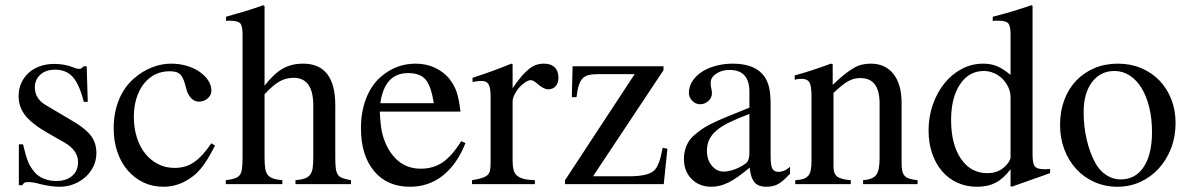

<svg xmlns="http://www.w3.org/2000/svg" viewBox="-20 -703 4538 733"><path d="M300 -314Q283 -381 258 -409Q233 -437 190 -437Q155 -437 134 -418Q113 -399 113 -369Q113 -326 156 -301L264 -237Q309 -210 328.5 -183Q348 -156 348 -118Q348 -92 337 -68.5Q326 -45 306.5 -27.5Q287 -10 261.5 0Q236 10 207 10Q193 10 174 7.5Q155 5 134 0Q117 -5 106 -6.5Q95 -8 88 -8Q79 -8 74.5 -6Q70 -4 65 4H52V-152H68Q78 -109 86.5 -87.5Q95 -66 111 -47Q125 -30 147 -21Q169 -12 195 -12Q233 -12 255.5 -31.5Q278 -51 278 -84Q278 -129 226 -159L168 -192Q104 -228 77.5 -261Q51 -294 51 -336Q51 -363 61 -385.5Q71 -408 89 -424.5Q107 -441 132 -450Q157 -459 187 -459Q224 -459 257 -447Q265 -443 272 -441.5Q279 -440 284 -440Q287 -440 289 -441.5Q291 -443 298 -448L300 -450H311L315 -314Z M801 -147Q778 -103 761.5 -79Q745 -55 725 -37Q670 10 604 10Q562 10 527.5 -6.5Q493 -23 467.5 -52.5Q442 -82 428 -123Q414 -164 414 -213Q414 -273 434 -322Q454 -371 492 -404Q523 -431 559.5 -445.5Q596 -460 633 -460Q664 -460 692 -452Q720 -444 741 -429.5Q762 -415 774.5 -396.5Q787 -378 787 -357Q787 -340 773 -327.5Q759 -315 739 -315Q723 -315 710.5 -327.5Q698 -340 692 -361L686 -383Q678 -411 666 -421Q654 -431 627 -431Q597 -431 572 -418.5Q547 -406 529 -383Q511 -360 501 -328Q491 -296 491 -257Q491 -214 502.5 -178Q514 -142 534.5 -116.5Q555 -91 583.5 -76.5Q612 -62 646 -62Q667 -62 685 -67Q703 -72 719.5 -83Q736 -94 752.5 -112Q769 -130 787 -156Z M990 -102Q990 -76 992.5 -60Q995 -44 1002.5 -35Q1010 -26 1023 -21.5Q1036 -17 1058 -15V0H842V-15Q864 -18 876.5 -22Q889 -26 895.5 -35Q902 -44 904 -60Q906 -76 906 -102V-573Q906 -605 896.5 -614.5Q887 -624 855 -624Q847 -624 843 -623V-639L870 -647Q891 -653 907 -657.5Q923 -662 936 -666.5Q949 -671 960.5 -674.5Q972 -678 985 -683L990 -680V-376Q1025 -421 1058.5 -440.5Q1092 -460 1137 -460Q1260 -460 1260 -301V-102Q1260 -76 1262 -60.5Q1264 -45 1270 -36Q1276 -27 1288 -23Q1300 -19 1320 -15V0H1108V-15Q1130 -17 1143 -21.5Q1156 -26 1163.5 -35.5Q1171 -45 1173.5 -60.5Q1176 -76 1176 -102V-300Q1176 -406 1101 -406Q1072 -406 1047 -392Q1022 -378 990 -343Z M1757 -157Q1725 -76 1671 -33Q1617 10 1545 10Q1458 10 1408 -50Q1358 -110 1358 -214Q1358 -276 1377.5 -326.5Q1397 -377 1432 -408Q1490 -460 1567 -460Q1606 -460 1639 -445Q1672 -430 1695 -403Q1704 -391 1711 -379Q1718 -367 1723 -352.5Q1728 -338 1731.5 -319.5Q1735 -301 1738 -277H1430Q1432 -231 1437.5 -202.5Q1443 -174 1457 -145Q1501 -59 1586 -59Q1634 -59 1669.5 -83Q1705 -107 1741 -164ZM1636 -309Q1626 -374 1605 -399Q1584 -424 1538 -424Q1448 -424 1432 -309Z M1784 -406Q1806 -413 1824.5 -419.5Q1843 -426 1860 -432Q1877 -438 1894.5 -445Q1912 -452 1932 -460L1937 -458V-366Q1955 -393 1970.5 -411Q1986 -429 2000 -440Q2014 -451 2027.5 -455.5Q2041 -460 2057 -460Q2083 -460 2097.5 -446Q2112 -432 2112 -407Q2112 -386 2101.5 -374Q2091 -362 2073 -362Q2056 -362 2033 -382Q2016 -397 2007 -397Q1997 -397 1984.5 -388.5Q1972 -380 1961.5 -368Q1951 -356 1944 -341.5Q1937 -327 1937 -315V-90Q1937 -69 1940.5 -55Q1944 -41 1954 -32.5Q1964 -24 1980 -20Q1996 -16 2022 -15V0H1782V-15Q1806 -19 1820 -23.5Q1834 -28 1841.5 -35Q1849 -42 1851 -53.5Q1853 -65 1853 -84V-334Q1853 -367 1845.5 -380.5Q1838 -394 1819 -394Q1803 -394 1784 -390Z M2514 0H2137V-15L2403 -420H2265Q2242 -420 2227.5 -416.5Q2213 -413 2204 -403.5Q2195 -394 2189.5 -376.5Q2184 -359 2181 -332H2163L2166 -450H2513V-435L2244 -30H2382Q2460 -30 2481 -56Q2486 -62 2489.5 -69Q2493 -76 2496.5 -85Q2500 -94 2503 -107Q2506 -120 2510 -139L2528 -135Z M2996 -40Q2970 -11 2951 -0.5Q2932 10 2906 10Q2875 10 2860.5 -7Q2846 -24 2842 -63Q2796 -24 2762.5 -7Q2729 10 2696 10Q2650 10 2620.5 -19.5Q2591 -49 2591 -97Q2591 -122 2600.5 -145.5Q2610 -169 2627 -184Q2643 -198 2657 -208Q2671 -218 2692.5 -229Q2714 -240 2748.5 -254.5Q2783 -269 2841 -292V-353Q2841 -436 2765 -436Q2735 -436 2714 -421.5Q2693 -407 2693 -387Q2693 -376 2696 -363Q2697 -358 2697.5 -354Q2698 -350 2698 -347Q2698 -330 2684.5 -317.5Q2671 -305 2653 -305Q2636 -305 2623 -318Q2610 -331 2610 -348Q2610 -372 2623 -392.5Q2636 -413 2658.5 -428Q2681 -443 2712 -451.5Q2743 -460 2778 -460Q2868 -460 2902 -405Q2913 -387 2917.5 -363Q2922 -339 2922 -300V-105Q2922 -72 2928.5 -59.5Q2935 -47 2952 -47Q2963 -47 2973 -51Q2983 -55 2996 -66ZM2841 -268Q2796 -251 2765 -236Q2734 -221 2715 -204.5Q2696 -188 2687.5 -169.5Q2679 -151 2679 -129V-125Q2679 -93 2697.5 -70.5Q2716 -48 2742 -48Q2758 -48 2777.5 -54Q2797 -60 2815 -71Q2831 -80 2836 -90Q2841 -100 2841 -123Z M3014 -415Q3035 -421 3052 -426Q3069 -431 3085 -436.5Q3101 -442 3117.5 -447.5Q3134 -453 3152 -460L3159 -458V-379Q3184 -403 3203.5 -418.5Q3223 -434 3239.5 -443.5Q3256 -453 3271.5 -456.5Q3287 -460 3304 -460Q3360 -460 3391 -420.5Q3422 -381 3422 -310V-81Q3422 -63 3424.5 -51Q3427 -39 3434 -31.5Q3441 -24 3453 -20.5Q3465 -17 3483 -15V0H3275V-15Q3312 -18 3325 -35Q3338 -52 3338 -99V-308Q3338 -405 3265 -405Q3253 -405 3242 -402.5Q3231 -400 3219 -393.5Q3207 -387 3193.5 -376Q3180 -365 3162 -348V-67Q3162 -40 3176 -29Q3190 -18 3228 -15V0H3016V-15Q3035 -16 3047 -20Q3059 -24 3066 -32.5Q3073 -41 3075.5 -55Q3078 -69 3078 -90V-338Q3078 -375 3070 -388.5Q3062 -402 3041 -402Q3022 -402 3014 -398Z M3838 7V-57Q3812 -22 3782 -6Q3752 10 3710 10Q3669 10 3635 -5.5Q3601 -21 3576.5 -49.5Q3552 -78 3538.5 -117.5Q3525 -157 3525 -205Q3525 -258 3541.5 -304.5Q3558 -351 3586 -385.5Q3614 -420 3652 -440Q3690 -460 3733 -460Q3763 -460 3786 -450.5Q3809 -441 3838 -417V-573Q3838 -604 3829 -614Q3820 -624 3792 -624Q3786 -624 3781 -624Q3776 -624 3770 -623V-639Q3794 -645 3813 -650.5Q3832 -656 3849.5 -661Q3867 -666 3883 -671.5Q3899 -677 3917 -683L3922 -681V-114Q3922 -79 3930.5 -68Q3939 -57 3966 -57Q3968 -57 3971.5 -57Q3975 -57 3989 -58V-42L3842 10ZM3838 -332Q3838 -352 3829.5 -370Q3821 -388 3807 -402Q3793 -416 3774.5 -424Q3756 -432 3736 -432Q3679 -432 3645 -381Q3611 -330 3611 -245Q3611 -152 3648.5 -97Q3686 -42 3749 -42Q3794 -42 3821 -72Q3829 -80 3833.5 -88.5Q3838 -97 3838 -102Z M4248 -460Q4296 -460 4336.5 -443Q4377 -426 4406 -396Q4435 -366 4451.5 -324.5Q4468 -283 4468 -234Q4468 -182 4451 -137.5Q4434 -93 4404 -60Q4374 -27 4333.5 -8.5Q4293 10 4246 10Q4199 10 4158.5 -8Q4118 -26 4089 -57.5Q4060 -89 4043.5 -132Q4027 -175 4027 -226Q4027 -278 4043 -321Q4059 -364 4088.5 -395Q4118 -426 4158.5 -443Q4199 -460 4248 -460ZM4235 -432Q4181 -432 4149 -389.5Q4117 -347 4117 -275Q4117 -221 4128.5 -171Q4140 -121 4161 -82Q4177 -52 4203 -35Q4229 -18 4258 -18Q4315 -18 4346.5 -66Q4378 -114 4378 -199Q4378 -250 4367.5 -293Q4357 -336 4338 -367Q4319 -398 4292.5 -415Q4266 -432 4235 -432Z"/></svg>

Font: Klingon pIqaD vaHbo'
Style: Regular
Weight: 400
Width: 0
Designer: Mike Neff (qa'vaj)
Foundry: Mike Neff and Michael Everson
Version: Version 2.003